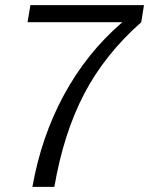

<svg xmlns="http://www.w3.org/2000/svg" viewBox="-20 -732 584 752"><path d="M192.9 0H106.9Q141.6 -196.3 230.7 -360.6Q319.8 -524.9 459 -645H87.9L99.1 -711.9H543.9L533.2 -645Q390.6 -519 309.8 -364.5Q229 -210 192.9 0Z"/></svg>

Font: Creato Display
Style: Italic
Weight: 400
Italic angle: -10°
Version: Version 1.000